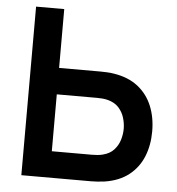

<svg xmlns="http://www.w3.org/2000/svg" viewBox="-52 -769 752 817"><g transform="rotate(5 324.0 -360.0)"><path d="M69.2 0V-720H189.5V-468.7H366.7Q376.8 -468.7 393.6 -467.9Q410.4 -467.2 424.3 -464.7Q486.3 -455 527.1 -423Q567.8 -390.9 587.8 -342.3Q607.7 -293.8 607.7 -234.3Q607.7 -174.9 588 -126.3Q568.2 -77.8 527.5 -45.7Q486.8 -13.7 424.3 -4Q410.4 -2 393.8 -1Q377.2 0 366.7 0ZM189.5 -112.8H361.7Q371.8 -112.8 384.2 -113.8Q396.6 -114.8 407.3 -117.7Q437.2 -125.2 454.4 -144.2Q471.6 -163.2 478.8 -187.2Q486 -211.3 486 -234.3Q486 -257.3 478.8 -281.4Q471.6 -305.5 454.4 -324.5Q437.2 -343.4 407.3 -351Q396.6 -353.9 384.2 -354.9Q371.8 -355.8 361.7 -355.8H189.5Z"/></g></svg>

Font: Manrope ExtraLight
Style: Regular
Weight: 200
Designer: Mikhail Sharanda
Foundry: Mikhail Sharanda
Version: Version 4.505